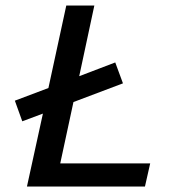

<svg xmlns="http://www.w3.org/2000/svg" viewBox="-20 -678 619 698"><path d="M199 -84H526L507 0H78L136 -265L61 -237L34 -312L156 -358L221 -658H323L268 -401L399 -451L427 -375L247 -307Z"/></svg>

Font: EauTestInfant Semibold
Style: Italic
Weight: 600
Italic angle: -12°
Designer: Christian Thalmann (Catharsis Fonts)
Version: Version 0.001;PS 000.001;hotconv 1.0.88;makeotf.lib2.5.64775